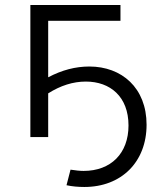

<svg xmlns="http://www.w3.org/2000/svg" viewBox="-20 -546 632 765"><path d="M101 0H172V-174C221 -205 271 -221 322 -221C419 -221 492 -161 492 -46C492 65 422 135 313 135C298 135 281 133 261 130L245 192C268 197 292 199 316 199C464 199 564 99 564 -49C564 -196 465 -281 336 -281C281 -281 227 -267 172 -238V-463H460V-526H101Z"/></svg>

Font: Malon Grotesk
Style: Regular
Weight: 400
Designer: Julieta Ulanovsky
Foundry: Julieta Ulanovsky
Version: Version 7.200